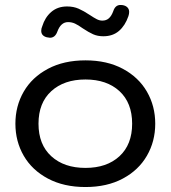

<svg xmlns="http://www.w3.org/2000/svg" viewBox="-20 -743 687 773"><path d="M42 -245Q42 -316 75.5 -374Q109 -432 173 -466Q237 -500 324 -500Q411 -500 474.5 -466Q538 -432 571.5 -374Q605 -316 605 -245Q605 -174 571.5 -116Q538 -58 474.5 -24Q411 10 324 10Q237 10 173 -24Q109 -58 75.5 -116Q42 -174 42 -245ZM512 -245Q512 -329 461 -376Q410 -423 324 -423Q238 -423 186.5 -376Q135 -329 135 -245Q135 -161 186.5 -114Q238 -67 324 -67Q410 -67 461 -114Q512 -161 512 -245ZM146 -619Q146 -628 150 -637Q161 -673 186.5 -695Q212 -717 250 -717Q276 -717 296.5 -708Q317 -699 341 -683Q359 -671 370 -665.5Q381 -660 392 -660Q408 -660 418.5 -669.5Q429 -679 436 -698Q444 -723 465 -723Q481 -723 490.5 -715.5Q500 -708 500 -695Q500 -687 497 -678Q484 -640 459 -618.5Q434 -597 396 -597Q373 -597 355 -605Q337 -613 313 -629Q295 -642 282 -648Q269 -654 254 -654Q225 -654 211 -616Q202 -591 181 -591Q178 -591 168 -593Q146 -599 146 -619Z"/></svg>

Font: Kodchasan Medium
Style: Regular
Weight: 500
Designer: Katatrad Aksorn Co.,Ltd.
Foundry: Cadson Demak Co.,Ltd.
Version: Version 1.000; ttfautohint (v1.6)